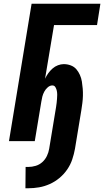

<svg xmlns="http://www.w3.org/2000/svg" viewBox="-20 -755 557 1027"><path d="M116 252 117 138H131Q151 138 171 132Q191 126 206.5 112Q222 98 231 79Q240 60 243 41L280 -183Q282 -194 283 -205Q284 -216 285 -226.5Q286 -237 286 -248Q286 -259 284 -269Q282 -279 276.5 -288.5Q271 -298 260 -298Q247 -298 235.5 -288Q224 -278 217 -265Q210 -252 206.5 -238.5Q203 -225 201 -211L166 0H28L149 -735H517L499 -621H269L221 -334Q228 -349 238 -363Q248 -377 261 -388.5Q274 -400 290 -406Q306 -412 321 -412Q341 -412 359 -405Q377 -398 388.5 -384.5Q400 -371 407.5 -354Q415 -337 418 -318.5Q421 -300 422.5 -281Q424 -262 423.5 -242.5Q423 -223 420.5 -203.5Q418 -184 415 -165L381 41Q376 69 366.5 97.5Q357 126 339.5 151.5Q322 177 298 197Q274 217 246 229.5Q218 242 189 247Q160 252 131 252Z"/></svg>

Font: Iosevka Heavy Oblique
Style: Regular
Weight: 900
Italic angle: -9°
Monospace: yes
Designer: Belleve Invis
Foundry: Belleve Invis
Version: Version 32.5.0; ttfautohint (v1.8.4)